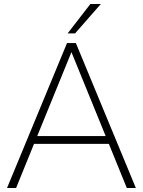

<svg xmlns="http://www.w3.org/2000/svg" viewBox="-20 -934 710 954"><path d="M610 0H655L357 -720H313L15 0H60L149 -219H521ZM165 -258 335 -675 505 -258ZM316 -768H353L481 -914H429Z"/></svg>

Font: Aspekta 150
Style: Regular
Weight: 150
Designer: Ivo Dolenc
Version: Version 2.000